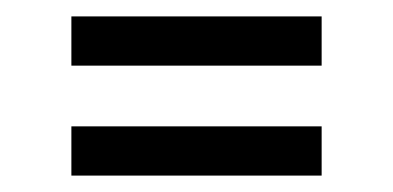

<svg xmlns="http://www.w3.org/2000/svg" viewBox="-20 -393 479 234"><path d="M67 -313V-373H372V-313ZM67 -179V-239H372V-179Z"/></svg>

Font: Raleway Medium
Style: Regular
Weight: 500
Designer: Matt McInerney, Pablo Impallari, Rodrigo Fuenzalida
Foundry: Matt McInerney, Pablo Impallari, Rodrigo Fuenzalida
Version: Version 4.026